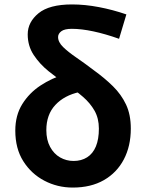

<svg xmlns="http://www.w3.org/2000/svg" viewBox="-20 -832 656 866"><path d="M308 14Q239 14 180 -17Q121 -48 85 -105Q49 -162 49 -243Q49 -312 80.5 -362.5Q112 -413 163 -446.5Q214 -480 272 -497L339 -417Q270 -402 229.5 -358.5Q189 -315 189 -245Q189 -201 206 -169.5Q223 -138 251 -122Q279 -106 312 -106Q347 -106 373 -122.5Q399 -139 412.5 -171.5Q426 -204 426 -252Q426 -298 406.5 -332.5Q387 -367 354 -395.5Q321 -424 281 -450Q240 -478 199.5 -510.5Q159 -543 132 -584Q105 -625 105 -677Q105 -732 153.5 -772Q202 -812 305 -812Q363 -812 426 -800Q489 -788 550 -767L517 -657Q455 -679 401 -690.5Q347 -702 304 -702Q271 -702 256.5 -691Q242 -680 242 -665Q242 -642 264.5 -620Q287 -598 323.5 -573Q360 -548 402 -516Q452 -480 489.5 -443Q527 -406 548.5 -360.5Q570 -315 570 -252Q570 -173 538.5 -113Q507 -53 448.5 -19.5Q390 14 308 14Z"/></svg>

Font: Noto Sans KR
Style: Bold
Weight: 700
Designer: Ryoko NISHIZUKA  (kana, bopomofo & ideographs); Paul D. Hunt (Latin, Greek & Cyrillic); Sandoll Communications , Soo-you
Foundry: Adobe
Version: Version 2.004-H2;hotconv 1.0.118;makeotfexe 2.5.65603